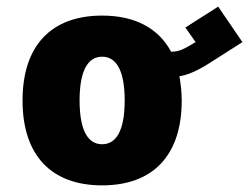

<svg xmlns="http://www.w3.org/2000/svg" viewBox="-20 -552 751 579"><path d="M638 -532 539 -469 570 -425C537 -406 523 -396 496 -396C458 -467 387 -505 288 -505C135 -505 48 -415 48 -249C48 -83 135 7 288 7C441 7 528 -83 528 -249C528 -275 525 -300 521 -322C546 -326 574 -338 609 -360C651 -387 711 -425 711 -425ZM288 -117C245 -117 220 -159 220 -249C220 -339 245 -381 288 -381C331 -381 356 -339 356 -249C356 -159 331 -117 288 -117Z"/></svg>

Font: Maven Pro
Style: Black
Weight: 900
Designer: Joe Prince
Foundry: Joe Prince
Version: Version 1.003